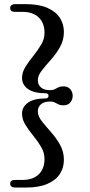

<svg xmlns="http://www.w3.org/2000/svg" viewBox="-20 -758 425 906"><path d="M209 -306Q209 -318 194 -318Q141 -318 112.5 -337.8Q84 -357.5 84 -390.5Q84 -417 100 -442.5Q116 -468 137 -494Q158 -520 174 -547Q190 -574 190 -603.5Q190 -649 163 -675.5Q136 -702 86 -702H50.5Q28 -702 28 -720.5Q28 -728.5 34 -733.5Q40 -738.5 53 -738.5H102Q162.5 -738.5 202.2 -721.5Q242 -704.5 261.8 -674.8Q281.5 -645 281.5 -607.5Q281.5 -568 263 -535.8Q244.5 -503.5 220.2 -476.2Q196 -449 177.2 -425.2Q158.5 -401.5 158.5 -379Q158.5 -358 173.5 -345.2Q188.5 -332.5 216.5 -332.5Q229.5 -332.5 238.2 -337Q247 -341.5 256 -346Q265 -350.5 279.5 -350.5Q300.5 -350.5 311.8 -337Q323 -323.5 323 -306Q323 -288 311.8 -274.5Q300.5 -261 279.5 -261Q265 -261 256 -265.5Q247 -270 238.2 -274.5Q229.5 -279 216.5 -279Q188.5 -279 173.5 -266.2Q158.5 -253.5 158.5 -232.5Q158.5 -210 177.2 -186.2Q196 -162.5 220.2 -135.2Q244.5 -108 263 -75.5Q281.5 -43 281.5 -4Q281.5 34.5 261.8 64Q242 93.5 202.2 110.2Q162.5 127 102 127H53Q40 127 34 122Q28 117 28 109Q28 91 50.5 91H86Q136 91 163 64.5Q190 38 190 -8Q190 -37.5 174 -64.8Q158 -92 137 -117.5Q116 -143 100 -168.8Q84 -194.5 84 -221Q84 -254 112.5 -273.8Q141 -293.5 194 -293.5Q209 -293.5 209 -306Z"/></svg>

Font: Fraunces 24pt
Style: Regular
Weight: 400
Version: Version 1.000;[b76b70a41]